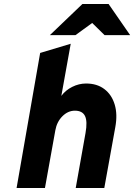

<svg xmlns="http://www.w3.org/2000/svg" viewBox="-20 -941 672 961"><path d="M63 0 181 -676 334 -722 287 -461Q308 -489.5 341.5 -506.2Q375 -523 411 -523Q465.5 -523 502.2 -495.2Q539 -467.5 554 -418Q569 -368.5 557 -304L502 0H359L408 -275Q418.5 -333.5 405.5 -360.2Q392.5 -387 355 -387Q320 -387 292.2 -359Q264.5 -331 257 -289L205 0ZM229.5 -765 392.5 -921H523.5L631.5 -765H503.5L441.5 -826L357.5 -765Z"/></svg>

Font: Overpass Black
Style: Italic
Weight: 900
Italic angle: -10°
Designer: Delve Withrington, Dave Bailey, Thomas Jockin
Foundry: Delve Fonts LLC
Version: Version 4.000